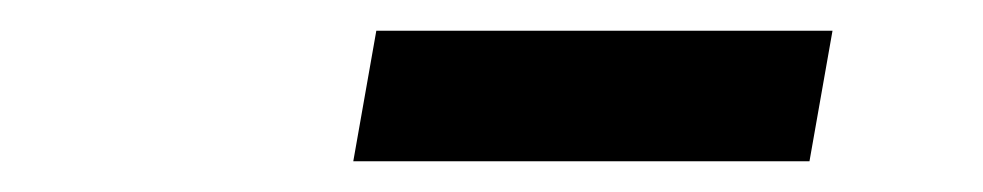

<svg xmlns="http://www.w3.org/2000/svg" viewBox="-20 -681 640 125"><path d="M210 -576 225 -661H522L507 -576Z"/></svg>

Font: Celebes
Style: Bold Italic
Weight: 700
Italic angle: -10°
Designer: Anugrah Pasau
Foundry: Lafontype
Version: Version 1.000; ttfautohint (v1.8.4)